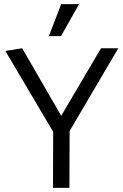

<svg xmlns="http://www.w3.org/2000/svg" viewBox="-20 -915 601 935"><path d="M278 -895H365L277 -739H218ZM238 0 239 -273 6 -667 88 -680 278 -351 472 -680H556L319 -277L318 0Z"/></svg>

Font: Palanquin
Style: Regular
Weight: 400
Designer: Pria Ravichandran
Version: Version 1.0.4